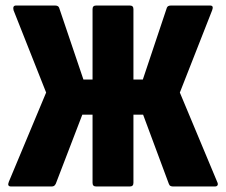

<svg xmlns="http://www.w3.org/2000/svg" viewBox="-20 -675 818 695"><path d="M20 0Q5 0 12 -17L147 -340L29 -638Q25 -655 38 -655H179Q191 -655 194 -647L282 -387H315V-642Q315 -655 328 -655H450Q463 -655 463 -642V-387H497L584 -647Q587 -655 599 -655H740Q748 -655 749.5 -650.5Q751 -646 748 -638L631 -340L766 -17Q770 -9 767.5 -4.5Q765 0 758 0H606Q601 0 597 -2Q593 -4 591 -10L498 -260H463V-13Q463 0 450 0H328Q315 0 315 -13V-260H278L182 -10Q179 -4 175.5 -2Q172 0 167 0Z"/></svg>

Font: Sofia Sans Condensed Black
Style: Regular
Weight: 900
Designer: Botio Nikoltchev, Ani Petrova
Foundry: lettersoup
Version: Version 4.101